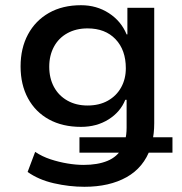

<svg xmlns="http://www.w3.org/2000/svg" viewBox="-20 -528 699 737"><path d="M304 189Q246 189 187 175.5Q128 162 86 132L115 55Q142 73 174 83.5Q206 94 239 99.5Q272 105 301 105Q355 105 392.5 89.5Q430 74 448 41L453 58H285V-1H478L460 11Q463 0 464.5 -12Q466 -24 466 -38V-145H461Q442 -98 396.5 -69.5Q351 -41 291 -41Q220 -41 168 -69.5Q116 -98 87.5 -150.5Q59 -203 59 -273Q59 -343 87.5 -396Q116 -449 168 -478.5Q220 -508 291 -508Q351 -508 398 -477.5Q445 -447 466 -396H469V-498H572V-55Q572 -35 570 -17Q568 1 564 17L555 -1H642V58H540L558 40Q532 115 466 152Q400 189 304 189ZM316 -123Q361 -123 394 -141.5Q427 -160 445 -192.5Q463 -225 463 -266Q463 -336 423.5 -377.5Q384 -419 316 -419Q272 -419 238.5 -400.5Q205 -382 187 -348.5Q169 -315 169 -272Q169 -228 187 -194.5Q205 -161 238.5 -142Q272 -123 316 -123Z"/></svg>

Font: Nunito Sans 7pt SemiBold
Style: Regular
Weight: 600
Designer: Vernon Adams
Foundry: Vernon Adams
Version: Version 3.101;gftools[0.9.27]